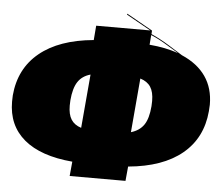

<svg xmlns="http://www.w3.org/2000/svg" viewBox="-57 -895 1130 980"><g transform="rotate(5 508.0 -405.5)"><path d="M1016 -405Q1016 -395 1014 -371Q1002 -233 903 -151.5Q804 -70 628 -54L621 20H335L342 -54Q179 -68 94 -139.5Q9 -211 9 -333Q9 -354 10 -365Q22 -503 121.5 -584.5Q221 -666 397 -682L403 -756H680L555 -826L556 -831L689 -756L688 -738Q733 -718 780 -689L852 -644Q933 -609 974.5 -549Q1016 -489 1016 -405ZM831 -653 773 -688Q728 -716 687 -733L683 -683Q766 -676 831 -653ZM721 -398Q721 -444 704 -470Q687 -496 651 -507L627 -230Q671 -243 693 -275.5Q715 -308 720 -371Q721 -381 721 -398ZM396 -505Q353 -493 331.5 -460Q310 -427 305 -365Q304 -355 304 -338Q304 -293 320.5 -267Q337 -241 372 -230Z"/></g></svg>

Font: FFF_HK Layer Front
Style: Regular
Weight: 400
Italic angle: -5°
Designer: bBox Type GmbH
Foundry: bBox Type GmbH
Version: Version 0.002